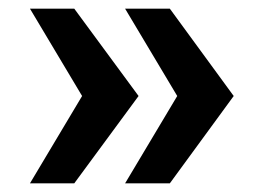

<svg xmlns="http://www.w3.org/2000/svg" viewBox="-20 -546 616 442"><path d="M371 -526 518 -325 371 -124H268L388 -325L268 -526ZM151 -526 299 -325 151 -124H49L169 -325L49 -526Z"/></svg>

Font: Archivo SemiBold
Style: Bold
Weight: 700
Version: Version 2.001